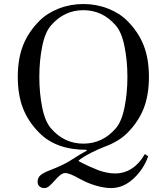

<svg xmlns="http://www.w3.org/2000/svg" viewBox="-20 -747 827 975"><path d="M180.7 -641.6Q219.7 -680.7 278.6 -703.6Q337.4 -726.6 403.3 -726.6Q469.2 -726.6 528.1 -703.6Q586.9 -680.7 626 -641.6Q682.6 -585 709.5 -516.8Q736.3 -448.7 736.3 -356.4Q736.3 -264.2 709.5 -196Q682.6 -127.9 626 -71.3Q583.5 -28.8 513.7 -2.9Q481 9.3 442.1 29.1Q403.3 48.8 379.9 67.4V71.3Q400.4 83 432.6 97.7Q462.4 110.8 478 116.9Q493.7 123 517.3 128.4Q541 133.8 563.5 133.8Q658.7 133.8 715.8 35.2L732.4 46.9Q709.5 112.3 657.7 160.2Q606 208 544.9 208Q509.8 208 467.8 195.8Q425.8 183.6 388.7 163.1Q356.9 145.5 340.1 138.7Q323.2 131.8 309.6 131.8Q290.5 131.8 256.8 170.9Q239.7 190.4 228.5 199.2Q217.3 208 204.6 208Q190.9 208 180.9 199.7Q170.9 191.4 170.9 176.8Q170.9 155.8 185.1 143.3Q199.2 130.9 229.5 119.1Q301.3 91.3 334 70.3Q387.7 35.6 421.4 17.6L418.9 13.7Q265.6 13.7 180.7 -71.3Q124 -127.9 97.2 -196Q70.3 -264.2 70.3 -356.4Q70.3 -448.7 97.2 -516.8Q124 -585 180.7 -641.6ZM239.3 -94.7Q306.2 -17.6 403.3 -17.6Q500.5 -17.6 567.4 -94.7Q597.7 -128.9 612.3 -201.7Q627 -274.4 627 -356.4Q627 -438.5 612.3 -511.2Q597.7 -584 567.4 -618.2Q500.5 -695.3 403.3 -695.3Q306.2 -695.3 239.3 -618.2Q209 -584 194.3 -511.2Q179.7 -438.5 179.7 -356.4Q179.7 -274.4 194.3 -201.7Q209 -128.9 239.3 -94.7Z"/></svg>

Font: Theano Old Style
Style: Regular
Weight: 400
Designer: Alexey Kryukov
Version: Version 2.00